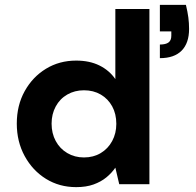

<svg xmlns="http://www.w3.org/2000/svg" viewBox="-20 -757 807 789"><path d="M293 12Q224 12 169 -22Q114 -56 81.5 -115.5Q49 -175 49 -249Q49 -324 81.5 -382.5Q114 -441 169 -474.5Q224 -508 293 -508Q348 -508 388.5 -488Q429 -468 454 -432V-720H594V0H470L454 -68Q439 -46 417 -28Q395 -10 364.5 1Q334 12 293 12ZM325 -110Q364 -110 394 -128Q424 -146 441 -177.5Q458 -209 458 -248Q458 -289 441 -320Q424 -351 394 -368.5Q364 -386 325 -386Q287 -386 256.5 -368.5Q226 -351 209 -319.5Q192 -288 192 -249Q192 -209 209 -177.5Q226 -146 256.5 -128Q287 -110 325 -110ZM637 -518V-574Q661 -574 672.5 -582.5Q684 -591 684 -610V-628H637V-737H744Q751 -708 754 -685Q757 -662 757 -638Q757 -580 726.5 -549Q696 -518 637 -518Z"/></svg>

Font: DM Sans 24pt ExtraBold
Style: Regular
Weight: 800
Designer: Colophon Foundry, Jonny Pinhorn
Foundry: Colophon Foundry
Version: Version 4.004;gftools[0.9.30]